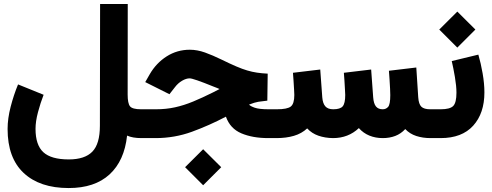

<svg xmlns="http://www.w3.org/2000/svg" viewBox="-20 -702 2501 976"><path d="M201.7 -220.2Q185.5 -178.7 173.1 -131.8Q160.6 -85 160.6 -46.9Q160.6 35.2 200.4 71.8Q240.2 108.4 329.6 108.4Q411.1 108.4 449.5 68.8Q487.8 29.3 487.8 -62.5L488.8 -681.6H629.4L628.9 -221.2Q628.9 -176.8 640.9 -161.6Q652.8 -146.5 697.3 -146.5H712.4V0H698.2Q654.3 0 626 -12.7Q612.3 115.2 536.9 184.6Q461.4 253.9 329.1 253.9Q182.1 253.9 100.3 177.2Q18.6 100.6 18.6 -46.4Q18.6 -99.6 34.2 -159.7Q49.8 -219.7 71.8 -272.9Z M920.9 147.9 1012.7 56.6 1104.5 147.9 1012.7 239.7ZM1338.9 -190.4Q1311 -187.5 1293 -184.6Q1274.9 -181.6 1246.1 -170.4Q1252 -162.6 1274.7 -154.5Q1297.4 -146.5 1345.7 -146.5H1372.1V0H1343.8Q1264.2 0 1207 -24.2Q1149.9 -48.3 1128.4 -108.9Q1043.9 -64.5 955.6 -32.2Q867.2 0 771 0H692.9V-146.5H772.5Q824.2 -146.5 869.6 -156.5Q915 -166.5 961.7 -185.8Q1008.3 -205.1 1063 -232.4L1096.2 -249.5Q1088.9 -252.4 1081.5 -255.6Q1074.2 -258.8 1064.5 -262.2Q962.4 -303.7 944.3 -303.7Q926.3 -303.7 905.5 -291.5Q884.8 -279.3 869.6 -259.3L841.3 -223.1L718.3 -284.7L741.2 -324.7Q773.9 -381.3 827.1 -415.3Q880.4 -449.2 944.8 -449.2Q982.4 -449.2 1022 -435.1Q1061.5 -420.9 1105.5 -399.4Q1149.4 -377.9 1180.7 -364.5Q1211.9 -351.1 1236.8 -343.8Q1261.7 -336.4 1286.1 -332.8Q1310.5 -329.1 1340.8 -327.6Z M1925.3 -146.5Q1942.4 -146.5 1953.1 -158.9Q1963.9 -171.4 1963.9 -218.3Q1963.9 -229 1962.9 -251Q1961.9 -272.9 1960.2 -297.9Q1958.5 -322.8 1957 -342.3L2096.2 -358.9L2106 -207.5Q2108.4 -172.4 2122.1 -159.4Q2135.7 -146.5 2167 -146.5H2181.6V0H2168Q2129.4 0 2096.2 -10.7Q2063 -21.5 2040 -45.9Q2018.1 -22 1989.3 -11Q1960.4 0 1925.8 0Q1888.7 0 1857.7 -12.7Q1826.7 -25.4 1804.2 -50.8Q1750.5 0 1672.9 0Q1632.3 -0.5 1598.6 -12.2Q1564.9 -23.9 1541.5 -49.3Q1513.2 -22.9 1473.9 -11.5Q1434.6 0 1386.2 0H1352.5V-146.5H1387.2Q1440.4 -146.5 1458.3 -160.6Q1476.1 -174.8 1476.1 -219.2Q1476.1 -226.6 1474.9 -246.8Q1473.6 -267.1 1472.2 -291Q1470.7 -314.9 1469.2 -332L1607.9 -348.6L1618.2 -207.5Q1620.6 -176.3 1633.8 -161.4Q1647 -146.5 1673.8 -146.5Q1709.5 -146.5 1722.2 -161.6Q1734.9 -176.8 1734.9 -219.2Q1734.9 -225.6 1733.6 -246.3Q1732.4 -267.1 1731 -291.3Q1729.5 -315.4 1728 -332L1866.7 -348.6L1877 -207.5Q1879.4 -175.3 1891.1 -160.9Q1902.8 -146.5 1925.3 -146.5Z M2442.4 -232.4Q2442.4 -126 2385.3 -63Q2328.1 0 2220.2 0H2161.6V-146.5H2220.2Q2267.1 -146.5 2283.7 -163.1Q2300.3 -179.7 2300.3 -231Q2300.3 -264.2 2292.5 -310.3Q2284.7 -356.4 2276.4 -391.6L2411.6 -424.3Q2424.3 -381.3 2433.3 -329.3Q2442.4 -277.3 2442.4 -232.4ZM2212.9 -551.8 2304.7 -643.1 2396.5 -551.8 2304.7 -460Z"/></svg>

Font: Vazir Black FD-WOL-UI
Style: Black-FD-WOL-UI
Weight: 900
Designer: Saber Rastikerdar
Foundry: Saber Rastikerdar
Version: Version 30.0.0